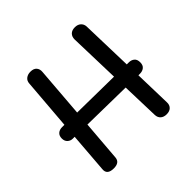

<svg xmlns="http://www.w3.org/2000/svg" viewBox="-177 -907 1097 1097"><g transform="rotate(-45 372.0 -358.0)"><path d="M687 -316Q687 -293 673.5 -282Q660 -271 640 -271H627L633 -47Q634 -25 621 -12Q608 1 584 1Q561 1 547.5 -11Q534 -23 533 -44L526 -273L222 -278L202 -30Q198 6 152 6Q98 6 102 -37L121 -280H106Q88 -280 75 -292Q62 -304 62 -325Q62 -347 75 -358.5Q88 -370 109 -370H128L153 -679Q154 -699 168.5 -710.5Q183 -722 205 -722Q231 -722 243 -708Q255 -694 253 -672L229 -368L523 -364L514 -674Q514 -696 527 -709Q540 -722 564 -722Q587 -722 600.5 -709.5Q614 -697 615 -678L624 -362H640Q660 -362 673.5 -351Q687 -340 687 -316Z"/></g></svg>

Font: Mali Medium
Style: Regular
Weight: 500
Version: Version 1.000; ttfautohint (v1.6)